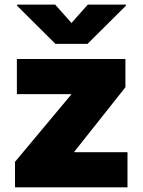

<svg xmlns="http://www.w3.org/2000/svg" viewBox="-20 -797 609 817"><path d="M43.9 0V-108.4L282.2 -393.6V-396.5H51.8V-545.9H513.7V-425.8L296.9 -152.3V-149.4H522.5V0ZM214.8 -777.3 284.2 -699.2 353.5 -777.3H515.6V-772.5L352.5 -610.4H215.8L52.7 -772.5V-777.3Z"/></svg>

Font: Inter Tight Black
Style: Regular
Weight: 900
Designer: Rasmus Andersson
Foundry: rsms
Version: Version 3.004; ttfautohint (v1.8.4.7-5d5b)